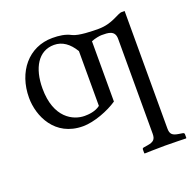

<svg xmlns="http://www.w3.org/2000/svg" viewBox="-120 -565 931 922"><g transform="rotate(-20 345.0 -104.0)"><path d="M610 158V-442H595C573 -442 535 -404 463 -404C433 -404 362 -405 333 -420C305 -435 273 -439 239 -439C117 -439 36 -339 36 -207C36 -114 90 10 234 10C291 10 368 -20 413 -51V-359C432 -367 456 -371 466 -371C499 -371 535 -371 535 -327V158C535 187 524 197 492 202L473 205C468 206 465 208 465 213V232L467 234C467 234 535 232 571 232C610 232 678 234 678 234L680 232V213C680 208 676 206 672 205L653 202C620 197 610 187 610 158ZM338 -336V-56C312 -36 277 -34 258 -34C200 -34 112 -76 112 -227C112 -331 155 -405 235 -405C277 -405 311 -381 338 -336Z"/></g></svg>

Font: Libertinus Sans
Style: Regular
Weight: 400
Designer: Philipp H. Poll, Khaled Hosny
Foundry: Caleb Maclennan
Version: Version 7.050;RELEASE